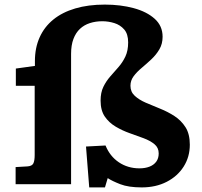

<svg xmlns="http://www.w3.org/2000/svg" viewBox="-20 -802 879 836"><path d="M368.5 14 354.5 -164 439.5 -168.5Q449 -145 463.5 -126.8Q478 -108.5 497.3 -95.5Q516.5 -82.5 539 -75.8Q561.5 -69 587 -69Q612 -69 630.8 -76.3Q649.5 -83.5 660.3 -98Q671 -112.5 671 -134Q671 -159 652.5 -174.2Q634 -189.5 605.3 -200.2Q576.5 -211 544.5 -222.2Q512.5 -233.5 483.8 -250.5Q455 -267.5 436.5 -294.2Q418 -321 418 -364Q418 -399 430 -423.7Q442 -448.5 460 -469Q478 -489.5 496 -510Q514 -530.5 526 -556Q538 -581.5 538 -617.5Q538 -654 520.8 -673.7Q503.5 -693.5 477.8 -701.5Q452 -709.5 425.5 -709.5Q396.5 -709.5 371.5 -701.5Q346.5 -693.5 328.3 -676.5Q310 -659.5 299.8 -632.5Q289.5 -605.5 289.5 -567.5V0H48V-74.5L100 -77.5Q119.5 -79 125.2 -90.5Q131 -102 131 -127V-428.5H49V-503.5L132 -515V-536Q132 -593.5 152.5 -639.2Q173 -685 212 -716.7Q251 -748.5 307.5 -765.2Q364 -782 436.5 -782Q505 -782 562.3 -766.5Q619.5 -751 653.8 -720Q688 -689 688 -642Q688 -611 674 -587.2Q660 -563.5 639.3 -544Q618.5 -524.5 597.3 -506.7Q576 -489 562 -470.3Q548 -451.5 548 -428.5Q548 -402 566.8 -384.8Q585.5 -367.5 614.8 -354.8Q644 -342 677.3 -328.8Q710.5 -315.5 739.8 -296.5Q769 -277.5 787.8 -248Q806.5 -218.5 806.5 -172Q806.5 -119 779.8 -76.8Q753 -34.5 705.8 -10.3Q658.5 14 597 14Q539.5 14 503.5 0Q467.5 -14 449 -26.5L437 14Z"/></svg>

Font: Literata Variable Black
Style: Regular
Weight: 900
Designer: Latin by Veronika Burian and Jose Scaglione. Greek by Irene Vlachou. Cyrillic by Vera Evstafieva.
Foundry: TypeTogether
Version: Version 3.021